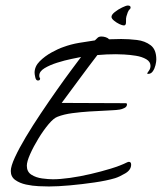

<svg xmlns="http://www.w3.org/2000/svg" viewBox="-20 -651 585 694"><path d="M157 23Q143 23 120 22Q97 21 74 16Q51 11 35 -0.5Q19 -12 19 -33Q19 -50 34 -82.5Q49 -115 73.5 -156Q98 -197 127.5 -241Q157 -285 185.5 -325.5Q214 -366 237.5 -397.5Q261 -429 273 -445Q263 -443 238.5 -438Q214 -433 187 -424.5Q160 -416 141 -404.5Q122 -393 122 -378Q122 -373 123 -371Q125 -369 125 -367Q125 -360 117 -360Q110 -360 107.5 -371.5Q105 -383 105 -388Q105 -411 123.5 -429.5Q142 -448 166.5 -461.5Q191 -475 209 -481Q236 -491 265.5 -496Q295 -501 323 -505Q329 -511 333.5 -515Q338 -519 347 -519Q354 -519 362 -516.5Q370 -514 374 -509Q385 -509 396.5 -509.5Q408 -510 418 -510Q446 -510 475 -506.5Q504 -503 524.5 -487.5Q545 -472 545 -436Q545 -428 542 -415.5Q539 -403 532.5 -393.5Q526 -384 516 -384Q512 -384 512 -385Q512 -387 518 -395Q524 -403 524 -413Q524 -428 508.5 -437Q493 -446 471 -449.5Q449 -453 429 -454Q409 -455 399 -455Q365 -455 332 -452Q299 -409 267 -365.5Q235 -322 203 -279Q261 -279 318.5 -278.5Q376 -278 434 -278Q439 -278 439 -274Q439 -265 429.5 -260.5Q420 -256 413 -255Q400 -253 386.5 -252.5Q373 -252 359 -251Q334 -250 303 -248Q272 -246 241.5 -242Q211 -238 188 -229Q174 -224 155.5 -202Q137 -180 119 -150.5Q101 -121 89 -94Q77 -67 77 -52Q77 -30 93.5 -19.5Q110 -9 132.5 -6Q155 -3 171 -3Q197 -3 233 -8Q269 -13 307.5 -22Q346 -31 380.5 -41.5Q415 -52 439 -64Q443 -66 446 -66Q454 -66 454 -56Q454 -37 433 -24.5Q412 -12 396 -7Q366 2 321.5 8.5Q277 15 233 19Q189 23 157 23ZM428 -559Q422 -559 411.5 -564Q401 -569 392 -576.5Q383 -584 383 -590Q383 -598 395 -607.5Q407 -617 421.5 -624Q436 -631 442 -631Q452 -631 452 -624Q452 -621 451 -620Q444 -613 442 -607Q440 -601 437 -592Q435 -586 435.5 -572.5Q436 -559 428 -559Z"/></svg>

Font: Caramel
Style: Regular
Weight: 400
Designer: Robert E. Leuschke
Foundry: Robert E. Leuschke
Version: Version 1.010